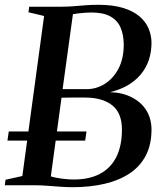

<svg xmlns="http://www.w3.org/2000/svg" viewBox="-33 -771 683 799"><path d="M269 8Q243.5 8 216.5 6Q189.5 4 163.5 2Q137.5 0 115.5 0H-13L-10 -23L60 -38.5L150.5 -704.5L85.5 -720L88.5 -743H221Q248.5 -743 272.5 -745Q296.5 -747 321.2 -749Q346 -751 376 -751Q437 -751 479.2 -738Q521.5 -725 547.5 -702.8Q573.5 -680.5 585.2 -652.5Q597 -624.5 597.5 -594Q597.5 -514 551.8 -460.2Q506 -406.5 424.5 -387.5Q476 -386 515 -366.2Q554 -346.5 575.5 -312.5Q597 -278.5 597.5 -232.5Q597.5 -169 573.5 -123.2Q549.5 -77.5 505.2 -48.5Q461 -19.5 401 -5.8Q341 8 269 8ZM274.5 -24Q338 -24 382.8 -47.5Q427.5 -71 451 -117.5Q474.5 -164 474.5 -233Q474 -301.5 433.5 -333.2Q393 -365 321.5 -365Q288 -365 265.5 -365Q243 -365 223 -364.5L178.5 -37Q189.5 -33.5 206 -30.5Q222.5 -27.5 240.5 -25.8Q258.5 -24 274.5 -24ZM227.5 -400Q248 -399.5 274.2 -400Q300.5 -400.5 328 -400Q367 -400 402.2 -421.5Q437.5 -443 459.8 -484.8Q482 -526.5 482 -586.5Q481.5 -626.5 468.8 -656.2Q456 -686 426.5 -702.5Q397 -719 347 -719Q339 -719 325.2 -718.2Q311.5 -717.5 296.5 -715.8Q281.5 -714 270.5 -712ZM-2 -186 3.5 -224H327L321.5 -186Z"/></svg>

Font: Merriweather 120pt Medium
Style: Italic
Weight: 500
Italic angle: -7.8°
Version: Version 2.101